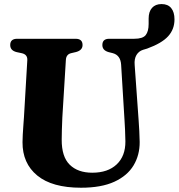

<svg xmlns="http://www.w3.org/2000/svg" viewBox="-20 -886 857 921"><path d="M577.5 -306 561 -576Q558 -621 521 -631L501 -636Q471 -644.5 471 -670Q471 -700 504 -700H624Q665 -700 679 -717.8Q693 -735.5 693 -771V-797Q693 -830 709.2 -848.2Q725.5 -866.5 755 -866.5Q785.5 -866.5 801.2 -847.2Q817 -828 817 -793Q817 -745.5 786.5 -712Q756 -678.5 686 -653L666 -647Q645.5 -640.5 634.5 -622Q623.5 -603.5 626 -574L645 -308.5Q647 -282 648.2 -257Q649.5 -232 650 -205Q650.5 -142.5 620.8 -92.8Q591 -43 528.5 -14.2Q466 14.5 368.5 14.5Q230 14.5 158.8 -44Q87.5 -102.5 88 -204Q88 -218 89.2 -240.5Q90.5 -263 92.2 -286.2Q94 -309.5 95 -325L111 -597.5Q112.5 -625 83.5 -631L60 -636Q29 -643.5 29 -670Q29 -700 62.5 -700H342.5Q376 -700 376 -670Q376 -645 345 -636.5L321.5 -631Q297.5 -625.5 296 -598.5L279 -322Q277.5 -289.5 276.8 -262.8Q276 -236 276 -216.5Q275.5 -134 314.5 -95.8Q353.5 -57.5 422.5 -57.5Q497.5 -57.5 539.8 -97.5Q582 -137.5 581.5 -208Q581 -242 579.8 -264.2Q578.5 -286.5 577.5 -306Z"/></svg>

Font: Fraunces 72pt S050
Style: Bold
Weight: 700
Version: Version 1.000; ttfautohint (v1.8.3)